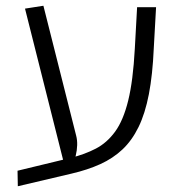

<svg xmlns="http://www.w3.org/2000/svg" viewBox="-20 -614 617 668"><path d="M42 34 41 -20 227 -65Q275 -77 313.5 -97Q352 -117 380.5 -156Q409 -195 426 -264Q443 -333 449 -444L457 -589H523L515 -446Q511 -354 498 -286.5Q485 -219 462 -172Q439 -125 406 -94Q373 -63 329 -43Q285 -23 229 -10ZM205 -36 67 -584 131 -594 245 -142Q249 -127 248.5 -109Q248 -91 243.5 -72.5Q239 -54 231 -36Z"/></svg>

Font: Noto Sans Hebrew Thin Light
Style: Regular
Weight: 300
Version: Version 3.001